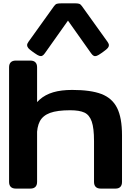

<svg xmlns="http://www.w3.org/2000/svg" viewBox="-20 -1105 797 1125"><path d="M33.2 -39.1V-710.9Q33.2 -730 43.2 -740Q53.2 -750 72.3 -750H158.2Q177.2 -750 187.3 -740Q197.3 -730 197.3 -710.9V-39.1Q197.3 -20 187.3 -10Q177.2 0 158.2 0H72.3Q53.2 0 43.2 -10Q33.2 -20 33.2 -39.1ZM530.9 -39.1V-278.2Q530.9 -354.8 517.4 -393.2Q503.9 -431.6 474.8 -445.3Q445.6 -459 391.2 -459Q315.6 -459 273.4 -443.5Q231.2 -427.9 213.5 -394.6Q195.9 -361.3 195.9 -304.2L154.9 -443.8Q178.4 -491.5 211.7 -521Q245 -550.5 291.7 -564.3Q338.4 -578.1 402.9 -578.1Q511.5 -578.1 574.4 -554.1Q637.3 -530 666.1 -472.6Q694.9 -415.1 694.9 -312.5V-39.1Q694.9 -20 685.2 -10Q675.5 0 657.3 0H569.9Q550.9 0 540.9 -10Q530.9 -20 530.9 -39.1ZM146.6 -859.8 296.5 -1068.9Q304.6 -1080.1 313.1 -1082.8Q321.7 -1085.4 339.5 -1085.4H421.3Q436.3 -1085.4 444.4 -1082.6Q452.5 -1079.8 460.2 -1068.9L610.1 -859.8Q618.1 -848.5 618.1 -840Q618.1 -831.4 611.1 -823.3Q604.1 -815.2 587.1 -803.1L572.9 -793Q556.7 -781.4 547 -777.9Q537.2 -774.3 529.5 -777.8Q521.9 -781.3 514 -792.6L378.3 -984.2L242.7 -792.8Q234.8 -781.5 227.1 -778Q219.4 -774.5 209.6 -778.1Q199.7 -781.6 183.8 -793L169.5 -803.1Q153.3 -814.5 146.2 -822.8Q139.1 -831.2 138.8 -839.9Q138.6 -848.7 146.6 -859.8Z"/></svg>

Font: Gyrochrome
Style: Regular
Weight: 400
Designer: David Moles
Foundry: David Moles
Version: Version 1.005;Glyphs 3.2.3 (3260)